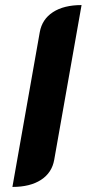

<svg xmlns="http://www.w3.org/2000/svg" viewBox="-20 -729 342 758"><path d="M137 -602Q146 -653 189 -681Q232 -709 302 -709L194 -98Q185 -47 142 -19Q99 9 29 9Z"/></svg>

Font: K2D ExtraBold
Style: Italic
Weight: 800
Italic angle: -10°
Designer: Katatrad Aksorn Co.,Ltd.
Foundry: Cadson Demak Co.,Ltd.
Version: Version 1.000; ttfautohint (v1.6)